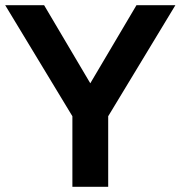

<svg xmlns="http://www.w3.org/2000/svg" viewBox="-22 -720 696 740"><path d="M257 -272 -2 -700H148L326 -399L504 -700H654L395 -272V0H257Z"/></svg>

Font: Bai Jamjuree
Style: Bold
Weight: 700
Designer: Katatrad Aksorn Co.,Ltd.
Foundry: Cadson Demak Co.,Ltd.
Version: Version 1.000; ttfautohint (v1.6)